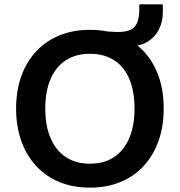

<svg xmlns="http://www.w3.org/2000/svg" viewBox="-20 -852 825 882"><path d="M393 10Q316 10 253.5 -15.5Q191 -41 146.5 -89Q102 -137 78 -204Q54 -271 54 -353Q54 -436 78 -502.5Q102 -569 146.5 -616.5Q191 -664 253.5 -689.5Q316 -715 393 -715Q470 -715 532.5 -689.5Q595 -664 639.5 -617Q684 -570 708 -503.5Q732 -437 732 -354Q732 -271 708 -204Q684 -137 639.5 -89Q595 -41 532.5 -15.5Q470 10 393 10ZM393 -100Q458 -100 503.5 -130Q549 -160 573.5 -217Q598 -274 598 -353Q598 -433 574 -489.5Q550 -546 504 -575.5Q458 -605 393 -605Q329 -605 283 -575.5Q237 -546 212.5 -489.5Q188 -433 188 -353Q188 -274 212.5 -217Q237 -160 283 -130Q329 -100 393 -100ZM494 -641 450 -709Q469 -708 488.5 -706.5Q508 -705 521 -705Q557 -705 578.5 -714.5Q600 -724 610 -747.5Q620 -771 620 -811V-832H728V-795Q728 -752 710 -717Q692 -682 660 -661.5Q628 -641 586 -641Z"/></svg>

Font: NunitoSans3
Style: Bold
Weight: 700
Designer: Vernon Adams
Foundry: Vernon Adams
Version: Version 3.101;gftools[0.9.27]